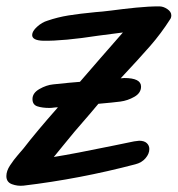

<svg xmlns="http://www.w3.org/2000/svg" viewBox="-20 -630 558 603"><path d="M518 -582Q518 -574 514 -569Q486 -525 452 -486Q418 -447 359 -384L370 -385Q423 -385 423 -358Q423 -338 402 -326Q381 -314 358 -311Q335 -308 289 -304L262 -272Q206 -208 180 -175L149 -137Q212 -147 338 -173L401 -186L417 -188Q433 -188 441 -180.5Q449 -173 449 -162Q449 -147 437 -133Q425 -119 405 -114Q230 -68 54 -47Q35 -45 17.5 -51.5Q0 -58 0 -77Q0 -93 11.5 -110.5Q23 -128 36 -143Q49 -158 54 -164Q94 -216 162 -293Q155 -293 148.5 -292Q142 -291 135 -291Q113 -291 97.5 -296Q82 -301 82 -319Q82 -338 104 -350.5Q126 -363 147 -365Q203 -371 231 -373L296 -448L331 -488L366 -528L289 -518Q179 -501 116 -502Q81 -503 81 -520Q81 -532 96.5 -546Q112 -560 129 -565Q161 -576 195 -581.5Q229 -587 281 -592Q298 -593 330 -597Q367 -602 407 -606Q447 -610 480 -610Q493 -610 505.5 -601.5Q518 -593 518 -582Z"/></svg>

Font: Sedgwick Ave Display
Style: Regular
Weight: 400
Designer: Kevin Burke, Pedro Vergani
Foundry: Google, Inc.
Version: Version 1.000